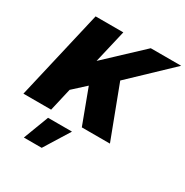

<svg xmlns="http://www.w3.org/2000/svg" viewBox="-200 -824 1188 1230"><g transform="rotate(30 394.0 -209.0)"><path d="M2 0 155 -660H360L303 -416L563 -660H788L497 -383L642 0H434L339 -254L246 -169L207 0ZM393 55 277 242H145L216 55Z"/></g></svg>

Font: Elaine Sans ExtraBold
Style: Italic
Weight: 800
Italic angle: -13°
Designer: Wei Huang
Foundry: Wei Huang
Version: Version 2.001;December 24, 2019;FontCreator 12.0.0.2547 64-b